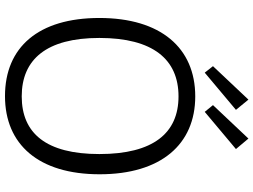

<svg xmlns="http://www.w3.org/2000/svg" viewBox="-143 -862 1015 769"><g transform="rotate(90 364.5 -477.5)"><path d="M365 10C559 10 678 -125 678 -369C678 -615 558 -752 366 -752C172 -752 52 -614 52 -368C52 -124 169 10 365 10ZM420 -915 379 -965 245 -823 271 -790ZM577 -915 535 -965 401 -823 428 -790ZM366 -57C218 -57 132 -156 132 -368C132 -583 218 -685 366 -685C513 -685 597 -584 597 -368C597 -155 514 -57 366 -57Z"/></g></svg>

Font: Cheyenne Sans Light
Style: Regular
Weight: 300
Designer: The Public Sans project authors (U.S. Web Design System), Libre Franklin designed by Pablo Impallari and Rodrigo Fuenzal
Foundry: The Cheyenne Sans Project Authors
Version: Version 2.007